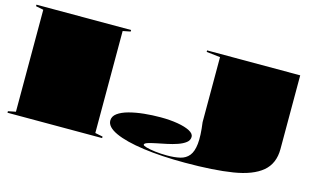

<svg xmlns="http://www.w3.org/2000/svg" viewBox="-87 -954 1983 1215"><g transform="rotate(15 904.0 -346.5)"><path d="M640 -708V-698L590 -688V-20L640 -10V0H20V-10L70 -20V-688L20 -698V-708ZM1186 15Q1031 15 912.5 -1.5Q794 -18 727.5 -48.5Q661 -79 661 -121Q661 -149 687.5 -168.5Q714 -188 758.5 -200Q803 -212 856.5 -217.5Q910 -223 964 -223Q1026 -223 1076 -214.5Q1126 -206 1155.5 -190.5Q1185 -175 1185 -154Q1185 -131 1165 -115.5Q1145 -100 1113 -89Q1081 -78 1045 -70.5Q1009 -63 977 -56.5Q945 -50 925 -43.5Q905 -37 905 -28Q905 -22 927.5 -15.5Q950 -9 986.5 -4.5Q1023 0 1064 0Q1114 0 1150 -8.5Q1186 -17 1207.5 -43.5Q1229 -70 1234.5 -122Q1240 -174 1228 -262V-688L1138 -698V-708H1748V-225Q1748 -130 1685.5 -77.5Q1623 -25 1498.5 -5Q1374 15 1186 15Z"/></g></svg>

Font: Kalnia Expanded
Style: Bold
Weight: 700
Width: 7
Designer: Frida Medrano
Foundry: Frida Medrano
Version: Version 1.105